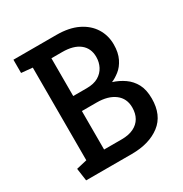

<svg xmlns="http://www.w3.org/2000/svg" viewBox="-161 -816 900 942"><g transform="rotate(-30 288.5 -345.5)"><path d="M58 0 48 -71 108 -85V-610L45 -616V-691H289Q360 -691 409 -667Q458 -643 483.5 -602Q509 -561 509 -510Q509 -464 493 -431.5Q477 -399 453 -380.5Q429 -362 409 -354Q444 -343 473.5 -322.5Q503 -302 520.5 -269.5Q538 -237 538 -187Q538 -93 477 -46.5Q416 0 317 0ZM210 -87H310Q350 -87 377.5 -100.5Q405 -114 419 -138.5Q433 -163 433 -197Q433 -248 395.5 -276.5Q358 -305 294 -305H210ZM210 -390H286Q327 -390 352.5 -405Q378 -420 391 -445Q404 -470 404 -500Q404 -549 369.5 -576.5Q335 -604 271 -604H210Z"/></g></svg>

Font: Kreon Light
Style: Regular
Weight: 400
Version: Version 2.002